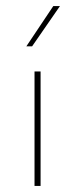

<svg xmlns="http://www.w3.org/2000/svg" viewBox="-20 -614 248 634"><path d="M94 -378H114V0H94ZM178 -594 86 -461H67L156 -594Z"/></svg>

Font: Josefin Sans Thin Thin
Style: Regular
Weight: 250
Version: Version 2.001